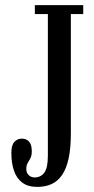

<svg xmlns="http://www.w3.org/2000/svg" viewBox="-20 -720 370 752"><path d="M126 12Q89.5 12 67.2 -4.8Q45 -21.5 34.8 -51.2Q24.5 -81 24.5 -121Q24.5 -151.5 36.2 -164.2Q48 -177 65.5 -177Q83 -177 93.8 -165.5Q104.5 -154 104.5 -127.5Q104.5 -110.5 99.2 -100.5Q94 -90.5 88.5 -81.5Q83 -72.5 83 -58.5Q83 -43 92.5 -34Q102 -25 115.5 -25Q139 -25 153.2 -43.2Q167.5 -61.5 167.5 -111V-665H116.5V-700H306V-665H257.5V-198.5Q257.5 -140 248.8 -99.5Q240 -59 223 -34.5Q206 -10 181.8 1Q157.5 12 126 12Z"/></svg>

Font: Imbue Thin 10pt Medium
Style: Regular
Weight: 500
Version: Version 1.102